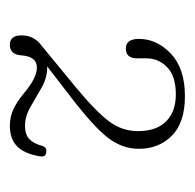

<svg xmlns="http://www.w3.org/2000/svg" viewBox="-23 -728 386 380"><g transform="rotate(90 170.0 -538.0)"><path d="M50 -387.5Q50 -412.5 70 -427L151.5 -494Q200.5 -534.5 220 -560.5Q239.5 -586.5 239.5 -618Q239.5 -655 220 -674Q200.5 -693 167 -693Q130.5 -693 113 -675.8Q95.5 -658.5 95.5 -635V-616.5Q95.5 -594 76 -594Q57 -594 57 -620Q57 -655.5 86.2 -683.2Q115.5 -711 170.5 -711Q222.5 -711 248.5 -685.2Q274.5 -659.5 274.5 -620Q274.5 -587 252.8 -558.8Q231 -530.5 172.5 -485.5L111.5 -438.5H112Q134 -438.5 153.2 -427.5Q172.5 -416.5 191.2 -405.5Q210 -394.5 229 -394.5Q246 -394.5 255 -402.8Q264 -411 268.5 -428Q271.5 -438 281 -436.5Q291 -436 289.5 -424.5Q284 -392 269 -378.2Q254 -364.5 229 -364.5Q210.5 -364.5 194.8 -372.2Q179 -380 162 -394.5Q133.5 -418 113.5 -418Q91.5 -418 89.5 -386.5Q87.5 -364.5 69 -364.5Q50 -364.5 50 -387.5Z"/></g></svg>

Font: Fraunces 9pt Soft Thin
Style: Regular
Weight: 100
Version: Version 1.000;[b76b70a41]